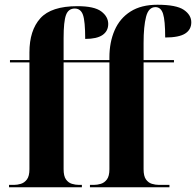

<svg xmlns="http://www.w3.org/2000/svg" viewBox="-20 -789 826 809"><path d="M18 0V-10H40Q53 -10 68 -14.5Q83 -19 93.5 -33Q104 -47 104 -76V-526H22V-536H104V-568Q104 -661 150 -712Q196 -763 306 -763Q377 -763 406.5 -741Q436 -719 436 -688Q436 -658 412 -641.5Q388 -625 339 -625Q339 -700 329.5 -726.5Q320 -753 295 -753Q268 -753 258 -725.5Q248 -698 248 -629V-536H441V-547Q441 -611 463 -661.5Q485 -712 530 -740.5Q575 -769 643 -769Q723 -769 754.5 -747.5Q786 -726 786 -695Q786 -664 760 -647.5Q734 -631 676 -631Q676 -703 667 -731Q658 -759 635 -759Q606 -759 595.5 -718.5Q585 -678 585 -608V-536H713V-526H585V-76Q585 -47 595 -33Q605 -19 620 -14.5Q635 -10 649 -10H694V0H359V-10H376Q390 -10 405 -14.5Q420 -19 430.5 -33Q441 -47 441 -76V-526H248V-76Q248 -47 258 -33Q268 -19 283 -14.5Q298 -10 312 -10H325V0Z"/></svg>

Font: Noto Serif Display SemiCondensed
Style: Bold
Weight: 700
Width: 4
Designer: Monotype Design Team
Foundry: Monotype Imaging Inc.
Version: Version 2.009